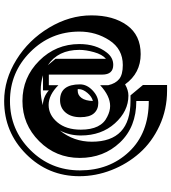

<svg xmlns="http://www.w3.org/2000/svg" viewBox="30 -782 824 924"><g transform="rotate(-90 442.0 -320.0)"><path d="M252 -343Q252 -398 276 -444Q222 -377 222 -290Q222 -104 418 -104H445L495 -44V72H468Q377 72 298.5 35.5Q220 -1 167.5 -60.5Q115 -120 85.5 -195.5Q56 -271 56 -350Q56 -500 162 -606Q268 -712 418 -712Q521 -712 616.5 -653Q712 -594 771 -495.5Q830 -397 830 -292Q830 -187 782.5 -121Q735 -55 643.5 -55Q552 -55 498 -130Q470 -114 444 -114Q369 -114 310.5 -179Q252 -244 252 -343ZM418 -16V-76Q293 -76 218.5 -154.5Q144 -233 144 -348Q144 -463 224.5 -543.5Q305 -624 418 -624Q531 -624 611.5 -543.5Q692 -463 692 -350Q692 -270 651 -218Q627 -187 592 -187Q545 -187 545 -240V-497H494V-451Q447 -498 399 -498Q351 -498 315.5 -456Q280 -414 280 -343Q280 -245 342 -216Q369 -202 394 -202Q442 -202 494 -250V-211Q502 -176 523.5 -158.5Q545 -141 591 -141Q668 -141 710 -205.5Q752 -270 752 -350Q752 -488 654 -586Q556 -684 418 -684Q280 -684 182 -586Q84 -488 84 -347Q84 -206 173.5 -111Q263 -16 418 -16ZM422 -443Q498 -443 498 -347Q498 -314 469 -286.5Q440 -259 408.5 -259Q377 -259 358.5 -280Q340 -301 340 -345.5Q340 -390 362.5 -416.5Q385 -443 422 -443ZM664 -350Q664 -453 590 -502L621 -465V-222Q642 -240 653 -279.5Q664 -319 664 -350ZM475 -352V-358H467Q446 -358 432.5 -339.5Q419 -321 418 -285Q439 -290 457 -311.5Q475 -333 475 -352ZM469 -525H542Q506 -536 470.5 -536Q435 -536 398 -526Q439 -524 469 -497Z"/></g></svg>

Font: Ewert
Style: Regular
Weight: 400
Designer: Johan Kallas, Mihkel Virkus
Foundry: Johan Kallas, Mihkel Virkus
Version: Version 1.001